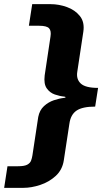

<svg xmlns="http://www.w3.org/2000/svg" viewBox="-69 -743 524 924"><path d="M175 -723Q214.5 -723 253.2 -709Q292 -695 315.5 -665.8Q339 -636.5 332 -590L303 -398Q297 -362.5 319.5 -341.2Q342 -320 403 -320L389 -230Q328 -230 299.5 -210.8Q271 -191.5 265 -148L238 29Q231 74.5 199 103.8Q167 133 124.5 147Q82 161 44 161H-49L-33 57H18Q48.5 57 62.2 49.5Q76 42 80.5 30Q85 18 87 5L115 -180Q121.5 -213 142.5 -232.2Q163.5 -251.5 190 -260.5Q216.5 -269.5 240 -272Q246 -272.5 246.5 -274.8Q247 -277 241 -278Q219 -280 195 -288.2Q171 -296.5 156 -317.8Q141 -339 146 -380L174 -567Q178.5 -594.5 167.2 -606.8Q156 -619 120 -619H70L86 -723Z"/></svg>

Font: Public Sans Black
Style: Italic
Weight: 900
Italic angle: -8°
Designer: The Public Sans project authors (U.S. Web Design System). Libre Franklin designed by Pablo Impallari and Rodrigo Fuenzal
Version: Version 1.007; ttfautohint (v1.8.1) -l 8 -r 50 -G 200 -x 14 